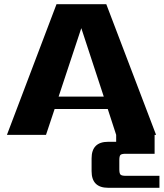

<svg xmlns="http://www.w3.org/2000/svg" viewBox="-20 -642 779 914"><path d="M259 -182H474L367 -508ZM579 195H739V252H495Q416 252 416 173V112Q416 33 495 33H533V0L493 -123H240L199 0H13L249 -622H486L723 0H716V90H579Q559 90 553.5 95.5Q548 101 548 120V164Q548 184 554 189.5Q560 195 579 195Z"/></svg>

Font: Sarpanch ExtraBold
Style: Regular
Weight: 800
Designer: Manushi Parikh (Devanagari and Latin), Jyotish Sonowal (Devanagari)
Foundry: Indian Type Foundry
Version: Version 2.004;PS 1.0;hotconv 1.0.78;makeotf.lib2.5.61930; tt